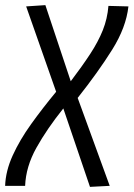

<svg xmlns="http://www.w3.org/2000/svg" viewBox="-29 -725 521 749"><path d="M322 4 218 -302Q154 -222 113 -148.5Q72 -75 69 0H-9Q-7 -58 20.5 -118.5Q48 -179 92.5 -241Q137 -303 190 -367L73 -700L148 -705L247 -408Q291 -466 322.5 -514Q354 -562 372 -607Q390 -652 394 -702L472 -700Q463 -618 408.5 -531Q354 -444 274 -343L399 0Z"/></svg>

Font: Georama SemiCondensed
Style: Italic
Weight: 400
Width: 4
Italic angle: -9°
Designer: Jean-Baptiste Levee
Foundry: Production Type
Version: Version 1.000